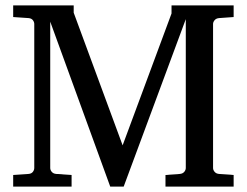

<svg xmlns="http://www.w3.org/2000/svg" viewBox="-20 -691 916 711"><path d="M592.8 0V-43L646 -46.9Q656.7 -47.9 662.4 -54.7Q668 -61.5 668 -68.8V-620.1L438 0H388.2L166 -610.8V-68.8Q166 -61.5 171.6 -54.7Q177.2 -47.9 188 -46.9L245.1 -43V0H28.8V-43L85.9 -46.9Q96.7 -47.9 101.8 -54.7Q106.9 -61.5 106.9 -68.8V-602.1Q106.9 -609.4 101.8 -616.2Q96.7 -623 85.9 -624L28.8 -627.9V-670.9H252.9V-644L434.1 -152.8L615.2 -641.1V-670.9H845.2V-627.9L791 -624Q780.3 -623 774.7 -616.2Q769 -609.4 769 -602.1V-68.8Q769 -61.5 774.7 -54.7Q780.3 -47.9 791 -46.9L845.2 -43V0Z"/></svg>

Font: Charis SIL Viet
Style: Regular
Weight: 400
Foundry: SIL International
Version: Version 5.000